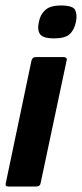

<svg xmlns="http://www.w3.org/2000/svg" viewBox="-22 -680 299 700"><path d="M255 -601Q249 -571 232 -555.5Q215 -540 175 -540Q135 -540 124 -555.5Q113 -571 120 -601Q125 -627 143 -643.5Q161 -660 200 -660Q244 -660 252 -643.5Q260 -627 255 -601ZM126 -12Q124 0 110 0H8Q-4 0 -1 -12L93 -460Q97 -472 108 -472H210Q216 -472 219.5 -468.5Q223 -465 221 -460Z"/></svg>

Font: Glory Thin
Style: Bold Italic
Weight: 700
Italic angle: -12°
Version: Version 1.011